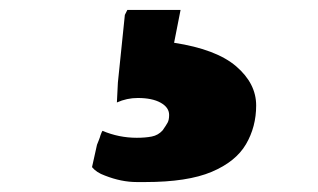

<svg xmlns="http://www.w3.org/2000/svg" viewBox="-20 -38 640 386"><path d="M272 328H255Q224 328 191 315Q174 309 165 298L175 253Q177 248 179 243Q181 238 182 234Q185 226 186 225Q219 239 255 239Q272 239 285 236.5Q298 234 307 224Q314 214 317 208.5Q320 203 320 193Q320 178 303 168.5Q286 159 257 159Q235 159 215 168L217 128L231 -8L236 -18H343L330 48Q415 61 455 95.5Q495 130 495 174Q495 217 474.5 252Q454 287 405.5 307.5Q357 328 272 328Z"/></svg>

Font: Sigmar
Style: Regular
Weight: 400
Designer: Vernon Adams
Foundry: Vernon Adams
Version: Version 1.000; ttfautohint (v1.8.4.7-5d5b);gftools[0.9.24]